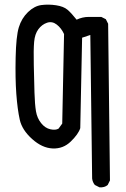

<svg xmlns="http://www.w3.org/2000/svg" viewBox="-20 -670 540 821"><path d="M405.3 130.9 385.7 121.1Q376 109.4 374 93.8L366.2 -520.5L331.1 -508.8L323.2 -122.1Q315.4 -96.7 282.7 -64.9Q250 -33.2 205.1 -35.2Q160.2 -37.1 117.2 -75.7Q74.2 -114.3 64.5 -158.2Q54.7 -202.1 49.8 -268.1Q44.9 -334 46.9 -424.3Q48.8 -514.6 60.5 -553.2Q72.3 -591.8 99.6 -618.2Q127 -644.5 157.2 -648.4Q187.5 -652.3 219.7 -647.5Q252 -642.6 268.6 -628.4Q285.2 -614.3 307.6 -585.9Q333 -597.7 359.4 -597.7Q385.7 -597.7 413.1 -597.7L432.6 -587.9L442.4 -568.4L450.2 101.6L440.4 121.1Q426.8 132.8 405.3 130.9ZM230.5 -120.1 246.1 -141.6 253.9 -524.4Q242.2 -549.8 222.7 -564.9Q203.1 -580.1 181.2 -572.8Q159.2 -565.4 144 -544.9Q128.9 -524.4 126 -491.2Q123 -458 124.5 -391.6Q126 -325.2 127.4 -274.4Q128.9 -223.6 133.8 -194.3Q138.7 -165 155.8 -143.6Q172.9 -122.1 195.3 -117.2Q217.8 -112.3 230.5 -120.1Z"/></svg>

Font: JasonHandwriting4
Style: Regular
Weight: 400
Version: Version 1.01.21